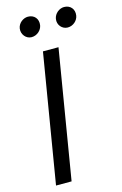

<svg xmlns="http://www.w3.org/2000/svg" viewBox="-138 -991 668 1050"><g transform="rotate(-15 195.5 -466.0)"><path d="M251.4 -727.3H163.4L42.6 0H130.7ZM73.2 -880.7C68.5 -848 93 -818.2 124.3 -818.2C155.5 -818.2 181.1 -842.3 185.4 -869.3C191.1 -904.8 168.3 -931.8 132.8 -931.8C105.8 -931.8 77.4 -910.5 73.2 -880.7ZM277.7 -880.7C272 -846.6 297.6 -818.2 328.8 -818.2C360.1 -818.2 385.7 -842.3 389.9 -869.3C395.6 -904.8 372.9 -931.8 337.4 -931.8C310.4 -931.8 282.7 -910.5 277.7 -880.7Z"/></g></svg>

Font: Margiela Sans
Style: Italic
Weight: 400
Italic angle: -9.39999°
Designer: Stefan Endress, Andreas Faust
Version: Version 1.100;FEAKit 1.0